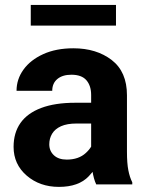

<svg xmlns="http://www.w3.org/2000/svg" viewBox="-20 -729 576 759"><path d="M340.3 -121.1V-353.5Q340.3 -390.1 321.5 -411.9Q302.7 -433.6 262.2 -433.6Q227.1 -433.6 206.8 -416.7Q186.5 -399.9 186.5 -370.1H45.4Q45.4 -416 73 -454.1Q100.6 -492.2 151.1 -515.1Q201.7 -538.1 270 -538.1Q361.3 -538.1 421.6 -491.7Q481.9 -445.3 481.9 -352.5V-128.9Q481.9 -84 487.3 -56.2Q492.7 -28.3 502.9 -8.3V0H360.4Q350.1 -21.5 345.2 -54.7Q340.3 -87.9 340.3 -121.1ZM358.9 -322.8 359.9 -240.7H282.7Q245.1 -240.7 221.2 -230Q197.3 -219.2 186 -200.4Q174.8 -181.6 174.8 -158.7Q174.8 -132.3 193.1 -115.2Q211.4 -98.1 243.7 -98.1Q291 -98.1 319.3 -124.3Q347.7 -150.4 347.7 -174.3L385.3 -112.8Q370.6 -74.2 330.8 -32.2Q291 9.8 212.9 9.8Q137.2 9.8 85.4 -34.9Q33.7 -79.6 33.7 -148.4Q33.7 -204.1 61 -242.9Q88.4 -281.7 142.8 -302.2Q197.3 -322.8 277.3 -322.8ZM438.5 -709.5V-627.9H101.6V-709.5Z"/></svg>

Font: RobotoDEMO
Style: Regular
Weight: 400
Designer: Christian Robertson
Foundry: Google
Version: Version 2.136